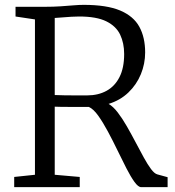

<svg xmlns="http://www.w3.org/2000/svg" viewBox="-20 -771 719 791"><path d="M38.5 0V-42L124 -51V-691L44 -703V-743H165Q200.5 -743 229.8 -745Q259 -747 282.8 -749Q306.5 -751 325 -751Q419.5 -751 474.8 -727.8Q530 -704.5 554 -660.8Q578 -617 578 -555Q578 -508 560.2 -465Q542.5 -422 508.8 -389.8Q475 -357.5 427.5 -343Q446.5 -332 465.2 -307.5Q484 -283 502.5 -250.8Q521 -218.5 538.5 -185.2Q556 -152 572 -122.8Q588 -93.5 602.2 -74.5Q616.5 -55.5 628.5 -52.5L670.5 -41V0H561.5Q549.5 0 534 -21.5Q518.5 -43 500.8 -77.5Q483 -112 463.8 -152Q444.5 -192 424.5 -229.2Q404.5 -266.5 384.8 -294.2Q365 -322 346 -330.5Q334.5 -330.5 314 -330.5Q293.5 -330.5 271.2 -330.5Q249 -330.5 230.8 -330.8Q212.5 -331 205.5 -331.5V-51L308.5 -42V0ZM339 -378Q384.5 -378 418.8 -396.8Q453 -415.5 472.2 -453.2Q491.5 -491 491.5 -548.5Q491.5 -593.5 475 -628.2Q458.5 -663 418.2 -683Q378 -703 306 -703Q291 -703 274.2 -702Q257.5 -701 240 -699.5Q222.5 -698 205.5 -697V-379.5Q223 -378.5 250 -378.2Q277 -378 302 -378Q327 -378 339 -378Z"/></svg>

Font: Merriweather 24pt Light
Style: Regular
Weight: 300
Designer: Eben Sorkin
Foundry: Eben Sorkin
Version: Version 2.100